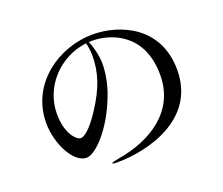

<svg xmlns="http://www.w3.org/2000/svg" viewBox="-117 -875 1234 1062"><g transform="rotate(-20 500.0 -344.0)"><path d="M517 -700C321 -700 109 -560 109 -326C109 -205 178 -70 254 -70C306 -70 411 -174 477 -345C506 -417 514 -489 514 -529C514 -576 499 -635 484 -667C491 -668 498 -668 505 -668C598 -668 793 -617 793 -362C793 -149 618 -38 416 -5C401 -2 377 2 377 7C377 11 391 12 402 12C587 12 891 -65 891 -356C891 -611 677 -700 517 -700ZM477 -592C477 -492 449 -408 380 -302C345 -247 294 -183 260 -183C240 -183 182 -232 182 -353C182 -514 308 -647 467 -666C472 -647 477 -622 477 -592Z"/></g></svg>

Font: Shippori Mincho OTF SemiBold
Style: Regular
Weight: 600
Designer: FONTDASU
Foundry: FONTDASU / Google Inc. / but / Adobe
Version: Version 3.300;hotconv 1.0.109;makeotfexe 2.5.65596